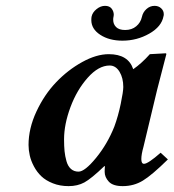

<svg xmlns="http://www.w3.org/2000/svg" viewBox="-20 -630 597 660"><path d="M542 -574.2Q535.6 -538.6 493.2 -514.4Q450.7 -490.2 400.9 -490.2Q355.5 -490.2 324.7 -510.3Q293.9 -530.3 293.9 -561Q293.9 -568.8 294.9 -573.2Q297.9 -587.4 311.8 -598.6Q325.7 -609.9 340.8 -609.9Q356.4 -609.9 363.8 -600.3Q371.1 -590.8 371.1 -579.1Q371.1 -577.6 370.6 -575.2Q370.1 -572.8 370.1 -571.8Q369.1 -568.8 369.1 -562Q369.1 -546.9 379.2 -536.9Q389.2 -526.9 410.2 -526.9Q433.1 -526.9 448.2 -539.6Q463.4 -552.2 467.8 -571.8Q471.2 -587.9 483.4 -598.9Q495.6 -609.9 511.2 -609.9Q524.9 -609.9 533.9 -601.6Q543 -593.3 543 -581.1Q543 -576.2 542 -574.2ZM373 -194.8Q386.2 -230.5 395 -272.9Q403.8 -315.4 403.8 -331.1Q403.8 -361.8 390.9 -383.3Q377.9 -404.8 356.9 -404.8Q318.8 -404.8 281.5 -362.8Q244.1 -320.8 222.2 -261.7Q200.2 -202.6 200.2 -150.9Q200.2 -127.4 201.9 -110.4Q203.6 -93.3 208.5 -75.9Q213.4 -58.6 223.9 -49.3Q234.4 -40 250 -40Q271.5 -40 310.3 -87.4Q349.1 -134.8 373 -194.8ZM339.8 -39.1Q339.8 -51.8 340.8 -58.1L338.9 -59.1Q293.5 -15.6 270 -2.9Q246.6 9.8 215.8 9.8Q186 9.8 161.9 0.2Q137.7 -9.3 122.3 -23.9Q106.9 -38.6 96.7 -57.9Q86.4 -77.1 82.3 -95.7Q78.1 -114.3 78.1 -131.8Q78.1 -188.5 105.2 -246.6Q132.3 -304.7 172.9 -347.2Q213.4 -389.6 262.5 -416.7Q311.5 -443.8 354 -443.8Q420.9 -443.8 438 -392.1Q467.3 -412.6 495.1 -443.8L549.8 -446.8Q551.8 -446.8 551.8 -443.8L520 -320.8L473.1 -125Q465.8 -99.1 465.8 -83Q465.8 -66.9 475.1 -66.9Q488.8 -66.9 532.2 -105L557.1 -82Q502 -27.8 470.9 -9Q439.9 9.8 401.9 9.8Q368.2 9.8 354 -5.6Q339.8 -21 339.8 -39.1Z"/></svg>

Font: Linux Libertine
Style: Bold Italic
Weight: 700
Italic angle: -11.5°
Designer: Philipp H. Poll
Foundry: Philipp H. Poll
Version: Version 4.0.5